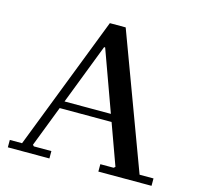

<svg xmlns="http://www.w3.org/2000/svg" viewBox="-99 -774 903 879"><g transform="rotate(15 352.5 -335.0)"><path d="M12 0V-35H70L316 -670H391L627 -35H693V0H441V-35H504L511 -41L324 -557H319L120 -41L126 -35H209V0ZM173 -235V-270H478V-235Z"/></g></svg>

Font: Brygada 1918 Medium
Style: Regular
Weight: 500
Designer: Mateusz Machalski | Borys Kosmynka | Przemek Hoffer
Foundry: NIEPODLEGLA 2018
Version: Version 3.006